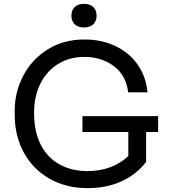

<svg xmlns="http://www.w3.org/2000/svg" viewBox="-20 -954 871 992"><path d="M56 -361V-383Q56 -478 100 -562.5Q144 -647 226 -698.5Q308 -750 416 -750Q506 -750 577.5 -715.5Q649 -681 692 -619Q735 -557 742 -477H642Q632 -565 568 -612.5Q504 -660 416 -660Q340 -660 281 -624Q222 -588 189 -522.5Q156 -457 156 -371Q156 -273 191 -205.5Q226 -138 288.5 -104Q351 -70 432 -70Q497 -70 551 -90.5Q605 -111 643 -148V-272H406V-354H797V-272H735V-118Q686 -53 608.5 -17.5Q531 18 432 18Q321 18 235.5 -31Q150 -80 103 -166Q56 -252 56 -361ZM349 -873Q349 -901 366 -917.5Q383 -934 414 -934Q445 -934 462 -917.5Q479 -901 479 -873Q479 -845 462 -828.5Q445 -812 414 -812Q383 -812 366 -828.5Q349 -845 349 -873Z"/></svg>

Font: Sora-SIA
Style: Regular
Weight: 400
Designer: Jonathan Barnbrook, Julián Moncada
Foundry: Barnbrook Fonts
Version: Version 2.000